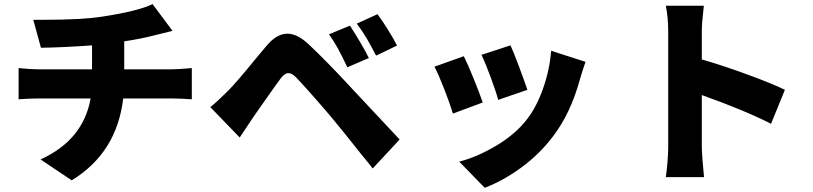

<svg xmlns="http://www.w3.org/2000/svg" viewBox="-20 -810 3946 932"><path d="M193.4 -713.9Q377.9 -713.9 477.5 -729.5Q650.4 -755.9 720.7 -790L817.4 -660.2L730.5 -638.7Q663.1 -621.1 583 -609.4V-473.6H816.4Q843.8 -473.6 911.1 -479.5V-328.1Q852.5 -332 819.3 -332H578.1Q546.9 -68.4 328.1 65.4L176.8 -36.1Q383.8 -129.9 419.9 -332H164.1Q123 -332 70.3 -328.1V-479.5Q128.9 -473.6 163.1 -473.6H426.8V-589.8Q295.9 -580.1 178.7 -578.1L141.6 -713.9Z M1770.5 -528.3 1666 -483.4Q1639.6 -539.1 1621.6 -572.3Q1603.5 -605.5 1577.1 -643.6L1678.7 -685.5Q1701.2 -651.4 1728 -606Q1754.9 -560.5 1770.5 -528.3ZM1087.9 -370.1Q1127 -409.2 1221.7 -525.4L1272.5 -585.9Q1322.3 -646.5 1375 -646.5Q1423.8 -646.5 1479.5 -593.8Q1568.4 -509.8 1677.7 -391.6L1919.9 -132.8L1789.1 7.8Q1777.3 -6.8 1763.7 -24.4Q1750 -42 1733.4 -61.5Q1657.2 -158.2 1590.8 -238.3Q1549.8 -287.1 1496.6 -347.2Q1443.4 -407.2 1417 -434.6Q1396.5 -455.1 1379.9 -455.1Q1362.3 -455.1 1342.8 -429.7Q1324.2 -405.3 1244.1 -291L1210 -242.2Q1184.6 -205.1 1143.6 -142.6L1001 -290Q1037.1 -319.3 1087.9 -370.1ZM1812.5 -741.2Q1836.9 -708 1864.3 -664.1Q1891.6 -620.1 1907.2 -588.9L1805.7 -540Q1779.3 -590.8 1759.8 -624Q1740.2 -657.2 1711.9 -695.3Z M2540 -374 2398.4 -325.2Q2387.7 -365.2 2361.8 -435.1Q2335.9 -504.9 2317.4 -543.9L2458 -589.8Q2472.7 -558.6 2500.5 -483.9Q2528.3 -409.2 2540 -374ZM2231.4 -537.1Q2251 -498 2279.3 -428.2Q2307.6 -358.4 2323.2 -312.5L2178.7 -258.8Q2164.1 -306.6 2135.3 -380.4Q2106.4 -454.1 2088.9 -486.3ZM2536.1 -228.5Q2584 -289.1 2616.2 -380.4Q2648.4 -471.7 2655.3 -563.5L2822.3 -509.8Q2808.6 -471.7 2794.9 -424.8Q2750 -259.8 2664.1 -147.5Q2598.6 -61.5 2511.7 2.4Q2424.8 66.4 2333 101.6L2209 -25.4Q2293.9 -46.9 2386.7 -101.6Q2479.5 -156.2 2536.1 -228.5Z M3223.6 -655.3Q3223.6 -726.6 3211.9 -782.2H3396.5L3394.5 -762.7Q3386.7 -698.2 3386.7 -655.3V-521.5Q3485.4 -493.2 3606.9 -448.7Q3728.5 -404.3 3790 -374L3722.7 -209Q3599.6 -272.5 3386.7 -348.6V-97.7Q3386.7 -78.1 3390.1 -33.2Q3393.6 11.7 3397.5 49.8H3211.9Q3216.8 18.6 3220.2 -24.4Q3223.6 -67.4 3223.6 -97.7Z"/></svg>

Font: Min Sans Black
Style: Regular
Weight: 900
Designer: Jinseong-Kim, NotoSansCJK, Nunito
Foundry: Jinseong-Kim
Version: Version 1.000